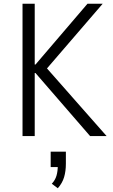

<svg xmlns="http://www.w3.org/2000/svg" viewBox="-20 -725 600 1023"><path d="M100 0V-705H165V-381H169L446 -705H527L211 -338L214 -379L548 0H460L169 -336H165V0ZM288 278 256 254Q274 235 281 211Q288 187 288 155L295 165H250V83H331V147Q331 187 321.5 219Q312 251 288 278Z"/></svg>

Font: Nunito Sans 7pt Condensed Light
Style: Regular
Weight: 300
Width: 3
Designer: Vernon Adams
Foundry: Vernon Adams
Version: Version 3.101;gftools[0.9.27]